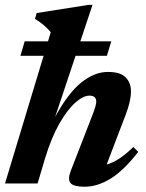

<svg xmlns="http://www.w3.org/2000/svg" viewBox="-22 -732 584 766"><path d="M158 -101 128 0H-2L152 -509.5H59.5L76.5 -567H169.5L180.5 -603.5Q156 -633 117.5 -657L124.5 -680L330.5 -712.5H347L298.5 -567H422L404.5 -509.5H279.5L198 -265.5Q250 -361 302.5 -403Q355 -445 408 -445Q458.5 -445 479.5 -423.2Q500.5 -401.5 500.5 -367.5Q500.5 -329.5 480 -276L403.5 -75.5Q428.5 -82.5 454.2 -99.5Q480 -116.5 510 -145.5L529.5 -126Q471.5 -51.5 419 -19.2Q366.5 13 315.5 13Q272.5 13 259.8 -1.2Q247 -15.5 260 -49.5L348.5 -277.5Q362 -312.5 362 -326.5Q362 -350.5 334.5 -350.5Q310.5 -350.5 279 -323Q247.5 -295.5 215.5 -240Q183.5 -184.5 158 -101Z"/></svg>

Font: Newsreader 16pt
Style: Bold Italic
Weight: 700
Italic angle: -17°
Designer: Hugues Gentile
Foundry: Production Type
Version: Version 1.003; ttfautohint (v1.8.3)